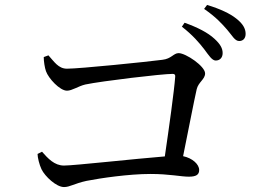

<svg xmlns="http://www.w3.org/2000/svg" viewBox="-20 -815 1040 777"><path d="M807 -615C825 -591 838 -570 853 -570C870 -570 881 -582 881 -600C881 -619 872 -636 848 -658C821 -683 780 -704 727 -723L716 -707C760 -673 787 -641 807 -615ZM899 -695C920 -671 930 -649 948 -649C964 -649 974 -660 974 -678C974 -699 963 -719 936 -740C911 -760 871 -779 818 -795L806 -779C855 -745 877 -720 899 -695ZM132 -192C132 -178 139 -149 148 -130C162 -101 208 -58 239 -58C263 -58 280 -72 330 -83C386 -94 501 -111 589 -111C666 -111 712 -100 744 -100C774 -100 786 -108 786 -127C786 -150 759 -175 721 -183C743 -291 765 -406 776 -454C783 -483 810 -494 810 -518C810 -547 732 -600 703 -600C682 -600 674 -577 637 -573C577 -565 302 -537 251 -537C216 -537 199 -566 176 -591L157 -584C157 -567 161 -541 166 -527C176 -498 222 -448 251 -448C272 -448 296 -466 325 -473C392 -487 635 -516 679 -516C687 -516 690 -512 689 -504C685 -448 664 -298 647 -182C532 -173 280 -145 239 -145C200 -145 174 -174 150 -201Z"/></svg>

Font: Noto Serif TC Medium
Style: Regular
Weight: 500
Designer: Ryoko NISHIZUKA 西塚涼子 (kana & ideographs); Frank Grießhammer (Latin, Greek & Cyrillic); Wenlong ZHANG 张文龙 (bopomofo); San
Foundry: Adobe
Version: Version 2.001;hotconv 1.1.0;makeotfexe 2.6.0